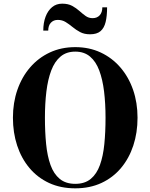

<svg xmlns="http://www.w3.org/2000/svg" viewBox="-20 -1017 820 1047"><path d="M390.5 10Q310.5 10 247.5 -19.2Q184.5 -48.5 140.5 -101Q96.5 -153.5 73.5 -223.5Q50.5 -293.5 50.5 -375Q50.5 -457 74.8 -527Q99 -597 144 -649.2Q189 -701.5 251.5 -730.8Q314 -760 390.5 -760Q466.5 -760 529 -730.8Q591.5 -701.5 636.5 -649.2Q681.5 -597 705.8 -527Q730 -457 730 -375Q730 -293.5 707 -223.5Q684 -153.5 640 -101Q596 -48.5 533 -19.2Q470 10 390.5 10ZM390.5 -14.5Q442.5 -14.5 475 -41.5Q507.5 -68.5 525 -117.2Q542.5 -166 549 -231.8Q555.5 -297.5 555.5 -375Q555.5 -452.5 547.5 -518.2Q539.5 -584 521.2 -632.8Q503 -681.5 471 -708.5Q439 -735.5 390.5 -735.5Q342 -735.5 310 -708.5Q278 -681.5 259.5 -632.8Q241 -584 233 -518.2Q225 -452.5 225 -375Q225 -297.5 231.5 -231.8Q238 -166 255.5 -117.2Q273 -68.5 305.8 -41.5Q338.5 -14.5 390.5 -14.5ZM471 -830Q439.5 -830 417 -842Q394.5 -854 375.8 -869.5Q357 -885 338 -896.8Q319 -908.5 295 -908.5Q272 -908.5 257.5 -893.2Q243 -878 243 -850H216Q216 -892.5 228.5 -925.8Q241 -959 264 -978Q287 -997 319 -997Q351.5 -997 373.5 -985Q395.5 -973 412.8 -957.5Q430 -942 446.8 -930Q463.5 -918 485 -918Q509.5 -918 523.8 -933.8Q538 -949.5 538 -977H564Q564 -930 556 -897Q548 -864 528 -847Q508 -830 471 -830Z"/></svg>

Font: Bodoni Moda 9pt
Style: Bold
Weight: 700
Designer: Owen Earl
Foundry: indestructible type
Version: Version 2.005